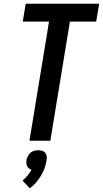

<svg xmlns="http://www.w3.org/2000/svg" viewBox="-20 -755 552 1030"><path d="M138 0 243 -639H102L118 -735H512L496 -639H355L250 0ZM140 255 101 214Q116 201 128 186.5Q140 172 149 155Q141 153 135 148Q129 143 125.5 136Q122 129 121.5 120.5Q121 112 122 104Q124 93 129.5 82.5Q135 72 143.5 64.5Q152 57 163 54Q174 51 185 51Q196 51 206 54Q216 57 222.5 64.5Q229 72 230.5 82.5Q232 93 230 104Q227 125 219.5 146Q212 167 200.5 186.5Q189 206 174 223.5Q159 241 140 255Z"/></svg>

Font: Iosevka Curly
Style: Bold Italic
Weight: 700
Italic angle: -9°
Monospace: yes
Designer: Belleve Invis
Foundry: Belleve Invis
Version: Version 22.1.2; ttfautohint (v1.8.4)